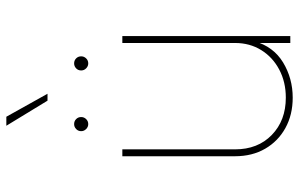

<svg xmlns="http://www.w3.org/2000/svg" viewBox="-194 -770 971 624"><g transform="rotate(-90 292.0 -457.5)"><path d="M287.1 7.8Q231.4 7.8 188.5 -15.9Q145.5 -39.6 121.1 -81.8Q96.7 -124 96.7 -179.7V-545.9H119.1V-179.7Q119.1 -105.5 166 -60.1Q212.9 -14.6 287.1 -14.6Q337.9 -14.6 378.2 -35.9Q418.5 -57.1 441.7 -94.5Q464.8 -131.8 464.8 -179.7V-545.9H487.3V0H464.8V-117.2H470.7Q453.1 -54.7 401.4 -23.4Q349.6 7.8 287.1 7.8ZM398.4 -656.7Q389.2 -656.7 382.3 -663.6Q375.5 -670.4 375.5 -679.7Q375.5 -689.5 382.3 -696Q389.2 -702.6 398.4 -702.6Q408.2 -702.6 414.8 -696Q421.4 -689.5 421.4 -679.7Q421.4 -670.4 414.8 -663.6Q408.2 -656.7 398.4 -656.7ZM201.2 -656.7Q191.9 -656.7 185.1 -663.6Q178.2 -670.4 178.2 -679.7Q178.2 -689.5 185.1 -696Q191.9 -702.6 201.2 -702.6Q210.9 -702.6 217.5 -696Q224.1 -689.5 224.1 -679.7Q224.1 -670.4 217.5 -663.6Q210.9 -656.7 201.2 -656.7ZM277.3 -789.1 195.8 -922.9H225.1L299.8 -789.1Z"/></g></svg>

Font: Inter Thin
Style: Regular
Weight: 250
Designer: Rasmus Andersson
Foundry: rsms
Version: Version 4.001;git-66647c0bb